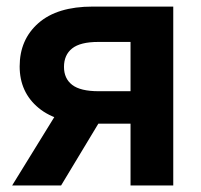

<svg xmlns="http://www.w3.org/2000/svg" viewBox="-20 -566 614 586"><path d="M508.8 0H378.4V-438H279.8Q225.1 -438 200.2 -418.2Q175.3 -398.4 175.3 -361.8Q175.3 -326.2 200.4 -306.9Q225.6 -287.6 280.8 -287.6H433.1V-188.5H266.1Q156.2 -188.5 98.1 -236.3Q40 -284.2 40 -363.3Q40 -445.3 97.4 -495.6Q154.8 -545.9 262.7 -545.9H508.8ZM166.5 0H17.1L170.9 -249.5H316.9Z"/></svg>

Font: Inter Cardless
Style: Bold
Weight: 700
Designer: Rasmus Andersson
Foundry: rsms
Version: Version 4.001;git-9221beed3